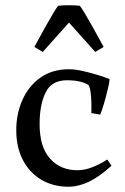

<svg xmlns="http://www.w3.org/2000/svg" viewBox="-20 -696 475 732"><path d="M362 -259 328 -265Q329 -280 328.5 -301.5Q328 -323 325.5 -343Q323 -363 318 -371Q308 -379 286.5 -384.5Q265 -390 235 -390Q177 -390 154 -343.5Q131 -297 131 -223Q131 -135 171 -91Q211 -47 275 -47Q304 -47 334.5 -59.5Q365 -72 389 -88L405 -64Q356 -20 316.5 -2Q277 16 242 16Q183 16 138 -10.5Q93 -37 67.5 -85.5Q42 -134 42 -200Q42 -262 65.5 -315Q89 -368 134 -400Q179 -432 243 -432Q266 -432 297 -425Q328 -418 356.5 -409Q385 -400 398 -394Q397 -381 390.5 -354Q384 -327 376 -299.5Q368 -272 362 -259ZM111 -517Q114 -522 126 -544.5Q138 -567 154 -595.5Q170 -624 183.5 -646.5Q197 -669 202 -674Q208 -675 219.5 -675.5Q231 -676 243 -676Q254 -676 266 -675.5Q278 -675 284 -674Q289 -669 302.5 -646.5Q316 -624 332 -595.5Q348 -567 360 -544.5Q372 -522 375 -517L343 -498L243 -610L143 -498Z"/></svg>

Font: Buenard
Style: Regular
Weight: 400
Version: Version 2.000